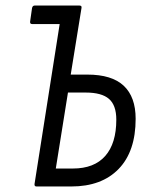

<svg xmlns="http://www.w3.org/2000/svg" viewBox="-20 -675 534 695"><path d="M105 -9 196 -588H96Q88 -588 89 -597L96 -646Q98 -655 106 -655H267Q277 -655 275 -646L236 -405H296Q385 -405 428 -364.5Q471 -324 471 -245Q471 -127 409.5 -63.5Q348 0 238 0H112Q104 0 105 -9ZM182 -65H244Q321 -65 361 -110.5Q401 -156 401 -242Q401 -294 374.5 -317Q348 -340 290 -340H226Z"/></svg>

Font: Sofia Sans Condensed
Style: Italic
Weight: 400
Italic angle: -9°
Designer: Botio Nikoltchev, Ani Petrova
Foundry: lettersoup
Version: Version 4.101